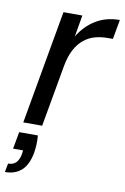

<svg xmlns="http://www.w3.org/2000/svg" viewBox="-109 -611 592 911"><g transform="rotate(10 187.0 -155.5)"><path d="M105 49Q107 72 106 92.5Q105 113 102 132Q91 192 60.5 219.5Q30 247 -19 247L-11 205Q14 205 27.5 190.5Q41 176 46 149L48 131H0L15 49ZM117 0H26L123 -548H214L196 -444Q228 -497 277.5 -527.5Q327 -558 393 -558L376 -464H352Q319 -464 290 -456Q261 -448 237 -428.5Q213 -409 196 -377.5Q179 -346 170 -298Z"/></g></svg>

Font: SVN-Poppins
Style: Italic
Weight: 400
Italic angle: -10°
Designer: Ninad Kale (Devanagari), Jonny Pinhorn (Latin)
Foundry: Indian Type Foundry
Version: Version 3.002 2017; ttfautohint (v1.8.3)